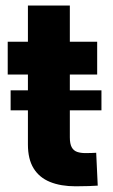

<svg xmlns="http://www.w3.org/2000/svg" viewBox="-20 -665 406 687"><path d="M18 -270.3V-341.8H343V-270.3ZM250.8 1.6Q197.1 1.6 158.8 -14.1Q120.5 -29.7 100.2 -62.7Q79.9 -95.7 79.9 -148V-645.3H229.9V-173.6Q229.9 -150.6 236.5 -138.3Q243.1 -126.1 255.8 -121.6Q268.5 -117.2 286.1 -117.2Q297.6 -117.2 307.7 -117.6Q317.8 -118 324.2 -118.4L329.7 -0.8Q318.3 0 297.9 0.8Q277.5 1.6 250.8 1.6ZM7.6 -398.4V-515.6H327.7V-398.4Z"/></svg>

Font: Inter Display V
Style: Regular
Weight: 400
Designer: Rasmus Andersson
Foundry: rsms
Version: Version 3.015;git-src